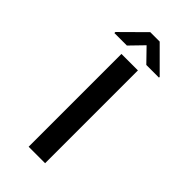

<svg xmlns="http://www.w3.org/2000/svg" viewBox="-250 -863 923 923"><g transform="rotate(45 211.5 -401.5)"><path d="M267 0H155V-631H267ZM243 -803 363 -683V-678H277L211 -746L145 -678H60V-685L179 -803Z"/></g></svg>

Font: Placeholder Sans Medium
Style: Regular
Weight: 500
Designer: The Branx Europe S.L
Version: Version 1.006;Fontself Maker 3.5.7